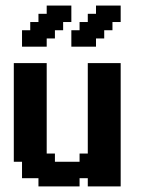

<svg xmlns="http://www.w3.org/2000/svg" viewBox="-20 -667 511 687"><path d="M411.8 0H382.4V-29.4H411.8ZM382.4 0H352.9V-29.4H382.4ZM352.9 0H323.5V-29.4H352.9ZM411.8 -58.8H382.4V-88.2H411.8ZM411.8 -29.4H382.4V-58.8H411.8ZM352.9 -411.8H323.5V-441.2H352.9ZM382.4 -411.8H352.9V-441.2H382.4ZM411.8 -382.4H382.4V-411.8H411.8ZM411.8 -352.9H382.4V-382.4H411.8ZM411.8 -411.8H382.4V-441.2H411.8ZM264.7 0H235.3V-29.4H264.7ZM323.5 0H294.1V-29.4H323.5ZM235.3 0H205.9V-29.4H235.3ZM205.9 0H176.5V-29.4H205.9ZM176.5 0H147.1V-29.4H176.5ZM147.1 0H117.6V-29.4H147.1ZM117.6 -29.4H88.2V-58.8H117.6ZM147.1 -29.4H117.6V-58.8H147.1ZM147.1 -58.8H117.6V-88.2H147.1ZM88.2 -29.4H58.8V-58.8H88.2ZM88.2 -58.8H58.8V-88.2H88.2ZM117.6 -58.8H88.2V-88.2H117.6ZM147.1 -88.2H117.6V-117.6H147.1ZM176.5 -88.2H147.1V-117.6H176.5ZM117.6 -88.2H88.2V-117.6H117.6ZM88.2 -88.2H58.8V-117.6H88.2ZM58.8 -88.2H29.4V-117.6H58.8ZM58.8 -117.6H29.4V-147.1H58.8ZM58.8 -147.1H29.4V-176.5H58.8ZM58.8 -176.5H29.4V-205.9H58.8ZM58.8 -205.9H29.4V-235.3H58.8ZM58.8 -235.3H29.4V-264.7H58.8ZM58.8 -264.7H29.4V-294.1H58.8ZM58.8 -294.1H29.4V-323.5H58.8ZM58.8 -323.5H29.4V-352.9H58.8ZM88.2 -323.5H58.8V-352.9H88.2ZM88.2 -352.9H58.8V-382.4H88.2ZM88.2 -382.4H58.8V-411.8H88.2ZM117.6 -382.4H88.2V-411.8H117.6ZM147.1 -382.4H117.6V-411.8H147.1ZM147.1 -323.5H117.6V-352.9H147.1ZM147.1 -352.9H117.6V-382.4H147.1ZM117.6 -352.9H88.2V-382.4H117.6ZM117.6 -323.5H88.2V-352.9H117.6ZM117.6 -294.1H88.2V-323.5H117.6ZM147.1 -294.1H117.6V-323.5H147.1ZM147.1 -264.7H117.6V-294.1H147.1ZM147.1 -235.3H117.6V-264.7H147.1ZM147.1 -205.9H117.6V-235.3H147.1ZM147.1 -176.5H117.6V-205.9H147.1ZM147.1 -147.1H117.6V-176.5H147.1ZM147.1 -117.6H117.6V-147.1H147.1ZM117.6 -117.6H88.2V-147.1H117.6ZM117.6 -147.1H88.2V-176.5H117.6ZM117.6 -176.5H88.2V-205.9H117.6ZM117.6 -205.9H88.2V-235.3H117.6ZM117.6 -235.3H88.2V-264.7H117.6ZM117.6 -264.7H88.2V-294.1H117.6ZM88.2 -294.1H58.8V-323.5H88.2ZM88.2 -264.7H58.8V-294.1H88.2ZM88.2 -235.3H58.8V-264.7H88.2ZM88.2 -205.9H58.8V-235.3H88.2ZM88.2 -176.5H58.8V-205.9H88.2ZM88.2 -147.1H58.8V-176.5H88.2ZM88.2 -117.6H58.8V-147.1H88.2ZM147.1 -411.8H117.6V-441.2H147.1ZM323.5 -411.8H294.1V-441.2H323.5ZM323.5 -382.4H294.1V-411.8H323.5ZM352.9 -382.4H323.5V-411.8H352.9ZM382.4 -382.4H352.9V-411.8H382.4ZM382.4 -147.1H352.9V-176.5H382.4ZM382.4 -117.6H352.9V-147.1H382.4ZM411.8 -88.2H382.4V-117.6H411.8ZM382.4 -58.8H352.9V-88.2H382.4ZM352.9 -29.4H323.5V-58.8H352.9ZM323.5 -29.4H294.1V-58.8H323.5ZM294.1 -29.4H264.7V-58.8H294.1ZM294.1 -58.8H264.7V-88.2H294.1ZM294.1 -88.2H264.7V-117.6H294.1ZM323.5 -88.2H294.1V-117.6H323.5ZM352.9 -88.2H323.5V-117.6H352.9ZM323.5 -117.6H294.1V-147.1H323.5ZM323.5 -147.1H294.1V-176.5H323.5ZM323.5 -176.5H294.1V-205.9H323.5ZM323.5 -352.9H294.1V-382.4H323.5ZM352.9 -352.9H323.5V-382.4H352.9ZM352.9 -147.1H323.5V-176.5H352.9ZM352.9 -117.6H323.5V-147.1H352.9ZM352.9 -58.8H323.5V-88.2H352.9ZM323.5 -58.8H294.1V-88.2H323.5ZM264.7 -29.4H235.3V-58.8H264.7ZM235.3 -29.4H205.9V-58.8H235.3ZM205.9 -29.4H176.5V-58.8H205.9ZM176.5 -29.4H147.1V-58.8H176.5ZM176.5 -58.8H147.1V-88.2H176.5ZM205.9 -58.8H176.5V-88.2H205.9ZM235.3 -58.8H205.9V-88.2H235.3ZM264.7 -58.8H235.3V-88.2H264.7ZM382.4 -29.4H352.9V-58.8H382.4ZM382.4 -352.9H352.9V-382.4H382.4ZM382.4 -88.2H352.9V-117.6H382.4ZM411.8 -117.6H382.4V-147.1H411.8ZM411.8 -147.1H382.4V-176.5H411.8ZM411.8 -323.5H382.4V-352.9H411.8ZM382.4 -323.5H352.9V-352.9H382.4ZM352.9 -323.5H323.5V-352.9H352.9ZM323.5 -323.5H294.1V-352.9H323.5ZM352.9 -176.5H323.5V-205.9H352.9ZM382.4 -176.5H352.9V-205.9H382.4ZM411.8 -176.5H382.4V-205.9H411.8ZM411.8 -205.9H382.4V-235.3H411.8ZM411.8 -235.3H382.4V-264.7H411.8ZM411.8 -264.7H382.4V-294.1H411.8ZM382.4 -264.7H352.9V-294.1H382.4ZM382.4 -294.1H352.9V-323.5H382.4ZM352.9 -294.1H323.5V-323.5H352.9ZM411.8 -294.1H382.4V-323.5H411.8ZM323.5 -294.1H294.1V-323.5H323.5ZM323.5 -264.7H294.1V-294.1H323.5ZM323.5 -235.3H294.1V-264.7H323.5ZM323.5 -205.9H294.1V-235.3H323.5ZM352.9 -205.9H323.5V-235.3H352.9ZM382.4 -205.9H352.9V-235.3H382.4ZM382.4 -235.3H352.9V-264.7H382.4ZM352.9 -264.7H323.5V-294.1H352.9ZM352.9 -235.3H323.5V-264.7H352.9ZM117.6 -411.8H88.2V-441.2H117.6ZM88.2 -411.8H58.8V-441.2H88.2ZM58.8 -411.8H29.4V-441.2H58.8ZM58.8 -382.4H29.4V-411.8H58.8ZM58.8 -352.9H29.4V-382.4H58.8ZM205.9 -617.6V-588.2H176.5V-617.6ZM205.9 -588.2V-558.8H176.5V-588.2ZM176.5 -588.2V-558.8H147.1V-588.2ZM176.5 -617.6V-588.2H147.1V-617.6ZM147.1 -588.2V-558.8H117.6V-588.2ZM147.1 -558.8V-529.4H117.6V-558.8ZM176.5 -558.8V-529.4H147.1V-558.8ZM117.6 -558.8V-529.4H88.2V-558.8ZM117.6 -529.4V-500H88.2V-529.4ZM147.1 -529.4V-500H117.6V-529.4ZM58.8 -529.4H88.2V-500H58.8ZM58.8 -558.8H88.2V-529.4H58.8ZM88.2 -588.2H117.6V-558.8H88.2ZM117.6 -617.6H147.1V-588.2H117.6ZM147.1 -647.1H176.5V-617.6H147.1ZM176.5 -647.1H205.9V-617.6H176.5ZM205.9 -647.1H235.3V-617.6H205.9ZM205.9 -617.6H235.3V-588.2H205.9ZM382.4 -617.6V-588.2H352.9V-617.6ZM382.4 -588.2V-558.8H352.9V-588.2ZM352.9 -588.2V-558.8H323.5V-588.2ZM352.9 -617.6V-588.2H323.5V-617.6ZM323.5 -588.2V-558.8H294.1V-588.2ZM323.5 -558.8V-529.4H294.1V-558.8ZM352.9 -558.8V-529.4H323.5V-558.8ZM294.1 -558.8V-529.4H264.7V-558.8ZM294.1 -529.4V-500H264.7V-529.4ZM323.5 -529.4V-500H294.1V-529.4ZM235.3 -529.4H264.7V-500H235.3ZM235.3 -558.8H264.7V-529.4H235.3ZM264.7 -588.2H294.1V-558.8H264.7ZM294.1 -617.6H323.5V-588.2H294.1ZM323.5 -647.1H352.9V-617.6H323.5ZM352.9 -647.1H382.4V-617.6H352.9ZM382.4 -647.1H411.8V-617.6H382.4ZM382.4 -617.6H411.8V-588.2H382.4Z"/></svg>

Font: Jersey 20
Style: Regular
Weight: 400
Designer: Sarah Cadigan-Fried
Version: Version 1.000; ttfautohint (v1.8.4.7-5d5b)